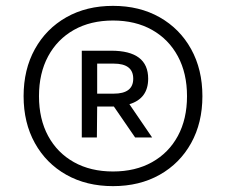

<svg xmlns="http://www.w3.org/2000/svg" viewBox="-20 -769 771 655"><path d="M365.5 -134Q275 -134 206.2 -172.8Q137.5 -211.5 99 -280.8Q60.5 -350 60.5 -441Q60.5 -532 99 -601.5Q137.5 -671 206.2 -710Q275 -749 365.5 -749Q456 -749 524.8 -710Q593.5 -671 632 -601.5Q670.5 -532 670.5 -441Q670.5 -350 632 -280.8Q593.5 -211.5 524.8 -172.8Q456 -134 365.5 -134ZM365.5 -184Q442 -184 498.8 -215.8Q555.5 -247.5 586.8 -305.2Q618 -363 618 -441Q618 -519 586.8 -577Q555.5 -635 498.8 -667Q442 -699 365.5 -699Q289 -699 232.2 -667Q175.5 -635 144.2 -577Q113 -519 113 -441Q113 -363 144.2 -305.2Q175.5 -247.5 232.2 -215.8Q289 -184 365.5 -184ZM259 -300V-596H359.5Q485.5 -596 485.5 -500.5Q485.5 -433 421.5 -413.5L499 -300H441L368.5 -405.5Q364.5 -405.5 359.5 -405.5H311.5L310.5 -300ZM311.5 -449.5H368Q434.5 -449.5 434.5 -500.5Q434.5 -552 368 -552H311.5Z"/></svg>

Font: Encode Sans Semi Condensed Medium
Style: Regular
Weight: 500
Width: 4
Designer: Multiple Designers
Foundry: Impallari Type
Version: Version 3.000; ttfautohint (v1.8.3) -l 8 -r 50 -G 200 -x 14 